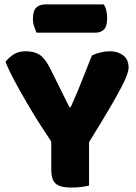

<svg xmlns="http://www.w3.org/2000/svg" viewBox="-20 -841 614 869"><path d="M377 -188H220Q195 -225 164 -273.5Q133 -322 102.5 -374Q72 -426 46 -474.5Q20 -523 5 -561Q18 -579 40.5 -594Q63 -609 96 -609Q135 -609 159.5 -593Q184 -577 206 -533Q206 -533 215 -515Q224 -497 237 -471Q250 -445 263 -418.5Q276 -392 285 -374Q294 -356 294 -356H300Q319 -398 333.5 -433Q348 -468 362.5 -505.5Q377 -543 396 -590Q414 -599 436 -604Q458 -609 478 -609Q513 -609 537.5 -590.5Q562 -572 562 -535Q562 -523 555 -502.5Q548 -482 528.5 -444.5Q509 -407 472.5 -345Q436 -283 377 -188ZM212 -248H383V-1Q372 2 349.5 5Q327 8 304 8Q252 8 232 -10Q212 -28 212 -73ZM411 -693H145Q141 -704 135 -720.5Q129 -737 129 -755Q129 -792 144 -806.5Q159 -821 184 -821H449Q457 -811 461 -794Q465 -777 465 -759Q465 -722 450.5 -707.5Q436 -693 411 -693Z"/></svg>

Font: Baloo Tamma 2 ExtraBold
Style: Regular
Weight: 800
Designer: Divya Kowshik, Shuchita Grover and Ek Type
Foundry: Ek Type
Version: Version 1.700